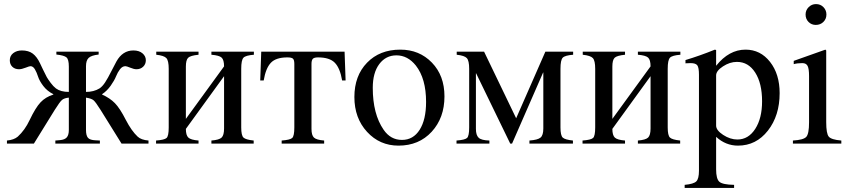

<svg xmlns="http://www.w3.org/2000/svg" viewBox="-20 -703 4151 940"><path d="M707 0H575L473 -164Q448 -204 437.5 -212.5Q427 -221 401 -225V-67Q401 -40 410.5 -28.5Q420 -17 449 -16L469 -15V0H251V-15L274 -17Q297 -19 307 -30.5Q317 -42 317 -67V-225Q295 -223 284 -214Q273 -205 248 -165L146 0H14V-15Q48 -18 67 -34Q102 -66 125 -115Q154 -176 178.5 -202Q203 -228 241 -240V-242Q211 -257 192 -282Q173 -307 166.5 -327.5Q160 -348 151 -363.5Q142 -379 129 -379Q124 -379 105 -371.5Q86 -364 73 -364Q53 -364 40.5 -376Q28 -388 28 -408Q28 -430 45 -443Q62 -456 87 -456Q120 -456 140.5 -440.5Q161 -425 176 -393Q178 -389 190.5 -362.5Q203 -336 209 -325.5Q215 -315 228 -297.5Q241 -280 254 -270Q277 -253 317 -253V-377Q317 -412 305.5 -422Q294 -432 256 -436V-450H463V-436Q427 -432 414 -419.5Q401 -407 401 -379V-253Q439 -253 467 -270Q481 -279 494.5 -299.5Q508 -320 526 -356Q544 -392 550 -402Q580 -456 633 -456Q661 -456 677.5 -442Q694 -428 694 -408Q694 -389 681 -376.5Q668 -364 648 -364Q636 -364 618 -371.5Q600 -379 594 -379Q579 -379 567.5 -364Q556 -349 548 -329Q540 -309 522 -283.5Q504 -258 480 -242V-240Q518 -223 542.5 -198Q567 -173 596 -116Q624 -62 654 -34Q671 -18 707 -15Z M1223 -450V-435Q1183 -432 1172 -420.5Q1161 -409 1161 -366V-79Q1161 -40 1172 -29.5Q1183 -19 1222 -15V0H1015V-15Q1053 -18 1065 -29.5Q1077 -41 1077 -74V-330L890 -72Q890 -41 902 -29.5Q914 -18 952 -15V0H744V-15Q785 -18 795.5 -27.5Q806 -37 806 -79V-366Q806 -406 794.5 -418.5Q783 -431 745 -435V-450H952V-435Q912 -431 901 -420Q890 -409 890 -377V-121L1077 -378Q1077 -410 1065 -421Q1053 -432 1015 -435V-450Z M1672 -309H1655Q1645 -369 1619.5 -395.5Q1594 -422 1537 -422Q1518 -422 1511.5 -415Q1505 -408 1505 -390V-72Q1505 -41 1517 -29.5Q1529 -18 1567 -15V0H1359V-15Q1400 -18 1410.5 -27.5Q1421 -37 1421 -79V-390Q1421 -410 1414 -416Q1407 -422 1387 -422Q1331 -422 1306 -395.5Q1281 -369 1271 -309H1254L1259 -450H1667Z M2156 -231Q2156 -126 2093.5 -58Q2031 10 1931 10Q1839 10 1777 -57.5Q1715 -125 1715 -228Q1715 -332 1777 -396Q1839 -460 1940 -460Q2033 -460 2094.5 -396.5Q2156 -333 2156 -231ZM2066 -204Q2066 -318 2016 -382Q1976 -432 1921 -432Q1869 -432 1837 -389.5Q1805 -347 1805 -273Q1805 -145 1858 -68Q1892 -18 1948 -18Q2003 -18 2034.5 -67.5Q2066 -117 2066 -204Z M2786 -450V-435Q2746 -432 2735 -420.5Q2724 -409 2724 -366V-79Q2724 -40 2735 -29.5Q2746 -19 2785 -15V0H2572V-15Q2613 -18 2626.5 -29.5Q2640 -41 2640 -74V-348H2639L2487 0H2478L2311 -344H2310V-72Q2310 -41 2323.5 -28.5Q2337 -16 2376 -15V0H2215V-15Q2256 -18 2266.5 -27.5Q2277 -37 2277 -79V-366Q2277 -406 2265.5 -418.5Q2254 -431 2216 -435V-450H2350L2507 -124L2650 -450Z M3311 -450V-435Q3271 -432 3260 -420.5Q3249 -409 3249 -366V-79Q3249 -40 3260 -29.5Q3271 -19 3310 -15V0H3103V-15Q3141 -18 3153 -29.5Q3165 -41 3165 -74V-330L2978 -72Q2978 -41 2990 -29.5Q3002 -18 3040 -15V0H2832V-15Q2873 -18 2883.5 -27.5Q2894 -37 2894 -79V-366Q2894 -406 2882.5 -418.5Q2871 -431 2833 -435V-450H3040V-435Q3000 -431 2989 -420Q2978 -409 2978 -377V-121L3165 -378Q3165 -410 3153 -421Q3141 -432 3103 -435V-450Z M3486 -458V-381Q3549 -460 3630 -460Q3703 -460 3750 -400Q3797 -340 3797 -247Q3797 -137 3739.5 -63.5Q3682 10 3593 10Q3533 10 3486 -33V126Q3486 173 3502 187Q3518 201 3574 202V217H3332V202Q3376 198 3389 185Q3402 172 3402 133V-337Q3402 -372 3394 -383Q3386 -394 3361 -394Q3345 -394 3336 -393V-409Q3406 -430 3480 -460ZM3486 -334V-88Q3486 -65 3520.5 -42.5Q3555 -20 3590 -20Q3644 -20 3677.5 -72Q3711 -124 3711 -207Q3711 -295 3677.5 -347.5Q3644 -400 3588 -400Q3553 -400 3519.5 -378Q3486 -356 3486 -334Z M4026 -632Q4026 -610 4011 -595.5Q3996 -581 3974 -581Q3953 -581 3938.5 -595.5Q3924 -610 3924 -632Q3924 -653 3939 -668Q3954 -683 3975 -683Q3997 -683 4011.5 -668Q4026 -653 4026 -632ZM4099 0H3862V-15Q3914 -18 3927.5 -33Q3941 -48 3941 -104V-331Q3941 -366 3934 -380Q3927 -394 3908 -394Q3884 -394 3866 -389V-405L4021 -460L4025 -456V-105Q4025 -49 4037.5 -34Q4050 -19 4099 -15Z"/></svg>

Font: STIX
Style: Regular
Weight: 400
Designer: MicroPress Inc., with final additions and corrections provided by Coen Hoffman, Elsevier (retired)
Version: Version 1.1.1